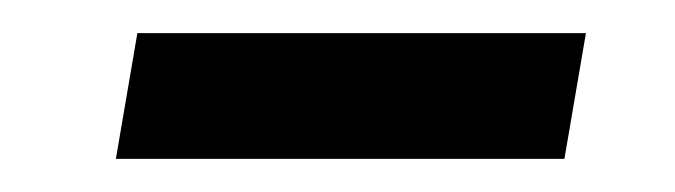

<svg xmlns="http://www.w3.org/2000/svg" viewBox="-20 -344 408 116"><path d="M50 -248 63 -324H334L321 -248Z"/></svg>

Font: Gantari Medium
Style: Italic
Weight: 500
Italic angle: -10°
Designer: Anugrah Pasau
Foundry: Lafontype
Version: Version 1.000